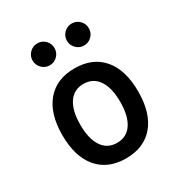

<svg xmlns="http://www.w3.org/2000/svg" viewBox="-174 -859 935 993"><g transform="rotate(-30 293.0 -362.5)"><path d="M293 9.8Q185.5 9.8 126 -60.5Q66.4 -130.9 66.4 -258.8Q66.4 -387.2 126 -457.3Q185.5 -527.3 293 -527.3Q400.9 -527.3 460.2 -457.3Q519.5 -387.2 519.5 -258.8Q519.5 -130.9 460.2 -60.5Q400.9 9.8 293 9.8ZM293 -83Q350.1 -83 381.1 -128.9Q412.1 -174.8 412.1 -258.8Q412.1 -343.3 381.1 -388.9Q350.1 -434.6 293 -434.6Q235.8 -434.6 204.8 -388.9Q173.8 -343.3 173.8 -258.8Q173.8 -174.8 204.8 -128.9Q235.8 -83 293 -83ZM396.5 -604.5Q369.6 -604.5 350.3 -623.8Q331.1 -643.1 331.1 -669.9Q331.1 -697.3 350.3 -716.3Q369.6 -735.4 396.5 -735.4Q423.8 -735.4 442.9 -716.3Q461.9 -697.3 461.9 -669.9Q461.9 -643.1 442.9 -623.8Q423.8 -604.5 396.5 -604.5ZM191.4 -604.5Q164.6 -604.5 145.3 -623.8Q126 -643.1 126 -669.9Q126 -697.3 145.3 -716.3Q164.6 -735.4 191.4 -735.4Q218.8 -735.4 237.8 -716.3Q256.8 -697.3 256.8 -669.9Q256.8 -643.1 237.8 -623.8Q218.8 -604.5 191.4 -604.5Z"/></g></svg>

Font: Cascadia Mono
Style: Regular
Weight: 400
Monospace: yes
Designer: Aaron Bell
Foundry: Saja Typeworks
Version: Version 2404.023